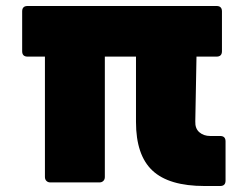

<svg xmlns="http://www.w3.org/2000/svg" viewBox="-20 -567 841 641"><path d="M682 -113H715Q733 -113 733 -95V36Q733 54 715 54H663Q544 54 489 2.5Q434 -49 434 -160V-378H330V24Q330 32 325 37Q320 42 312 42H148Q140 42 135 37Q130 32 130 24V-378H72Q54 -378 54 -396V-529Q54 -547 72 -547H703Q721 -547 721 -529V-396Q721 -378 703 -378H636L632 -162Q631 -138 645.5 -125.5Q660 -113 682 -113Z"/></svg>

Font: LINE Seed JP_TTF ExtraBold
Style: Regular
Weight: 800
Designer: LY Corporation & Fontrix & Fontworks
Version: Version 1.015